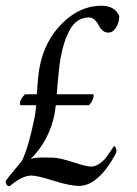

<svg xmlns="http://www.w3.org/2000/svg" viewBox="-22 -640 479 669"><path d="M168 -242.2Q149.4 -150.4 85 -85.9Q90.3 -87.9 95.2 -89.1Q100.1 -90.3 107.4 -90.6Q114.7 -90.8 119.6 -91.1Q124.5 -91.3 137.2 -91.1Q149.9 -90.8 158.2 -90.8Q184.1 -90.8 231.7 -75.2Q279.3 -59.6 294.9 -59.6Q309.1 -59.6 322.8 -68.6Q336.4 -77.6 343.3 -85.7Q350.1 -93.8 361.8 -111.3Q373.5 -128.9 375 -130.9Q377.9 -130.9 380.9 -126Q383.8 -121.1 383.8 -114.3Q383.8 -109.4 381.8 -105.5Q320.8 7.8 252.9 7.8Q221.7 7.8 164.6 -10.3Q107.4 -28.3 86.9 -28.3Q55.7 -28.3 11.7 8.8Q3.9 8.8 0.5 2.4Q-2.9 -3.9 -2 -9.8Q9.8 -26.4 28.8 -48.6Q47.9 -70.8 54.7 -80.1Q78.6 -130.4 98.6 -231.4Q102.5 -251.5 104 -273.4H48.8Q43 -289.1 65.4 -311.5H106.4Q110.4 -377.9 116.2 -407.2Q133.8 -499 195.6 -559.6Q257.3 -620.1 331.1 -620.1Q378.4 -620.1 393.6 -584Q393.6 -563.5 382.8 -544.9Q372.1 -526.4 355.5 -526.4Q343.3 -526.4 334.5 -534.7Q325.7 -543 321.3 -552.7Q316.9 -562.5 308.1 -570.8Q299.3 -579.1 287.1 -579.1Q265.1 -579.1 248 -567.1Q231 -555.2 219.7 -533.4Q208.5 -511.7 201.7 -489.7Q194.8 -467.8 189.5 -439.5Q183.1 -407.7 175.8 -311.5H303.7Q305.2 -310.1 304 -303Q302.7 -295.9 297.6 -286.1Q292.5 -276.4 287.1 -273.4H172.4Q169.9 -253.9 168 -242.2Z"/></svg>

Font: Crimson
Style: Italic
Weight: 400
Italic angle: -11°
Version: Version 0.8